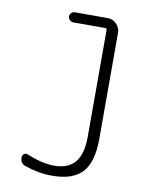

<svg xmlns="http://www.w3.org/2000/svg" viewBox="-84 -791 667 862"><g transform="rotate(10 250.0 -360.0)"><path d="M88.9 -11.7Q63.5 -19.5 64.5 -48.8Q64.5 -57.6 72.3 -63.5Q80.1 -69.3 88.9 -65.4Q160.2 -36.1 213.9 -36.1Q278.3 -36.1 309.6 -73.7Q340.8 -111.3 340.8 -191.4V-675.8Q340.8 -684.6 333 -684.6H187.5Q178.7 -684.6 171.4 -691.9Q164.1 -699.2 164.1 -708Q164.1 -716.8 170.9 -723.6Q177.7 -730.5 187.5 -730.5H336.9Q360.4 -730.5 377 -713.4Q393.6 -696.3 393.6 -672.9V-190.4Q393.6 -84 350.6 -37.1Q307.6 9.8 213.9 9.8Q155.3 10.7 88.9 -11.7Z"/></g></svg>

Font: Rounded Mgen+ 2m light
Style: Regular
Weight: 200
Designer: [Source Han Sans]
Ryoko NISHIZUKA  (kana & ideographs); Paul D. Hunt (Latin, Greek & Cyrillic); Wenlong ZHANG  (bopomofo
Version: Version 1.059.20150602